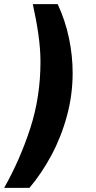

<svg xmlns="http://www.w3.org/2000/svg" viewBox="-63 -725 461 925"><path d="M79 180H-43Q33 46 82.5 -106Q132 -258 132 -428Q132 -488 122 -558.5Q112 -629 95 -705H215Q252 -625 269.5 -540.5Q287 -456 287 -374Q287 -269 260 -168.5Q233 -68 186 20.5Q139 109 79 180Z"/></svg>

Font: Mulish ExtraBold
Style: Italic
Weight: 800
Italic angle: -9°
Designer: Vernon Adams
Foundry: Vernon Adams
Version: Version 3.603; ttfautohint (v1.8.3)